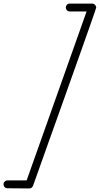

<svg xmlns="http://www.w3.org/2000/svg" viewBox="-42 -929 553 1063"><path d="M-22.5 91.3Q-22.5 82.5 -16.1 76.2Q-9.8 69.8 -1 69.8H105.5L437.5 -865.7H343.8Q334.5 -865.7 328.4 -872.3Q322.3 -878.9 322.3 -887.7Q322.3 -896.5 328.6 -902.8Q335 -909.2 343.8 -909.2H472.2V-908.7Q479.5 -907.7 485.1 -901.1Q490.7 -894.5 490.7 -887.2Q490.7 -885.7 481.7 -859.4Q472.7 -833 456.8 -788.1Q440.9 -743.2 419.9 -683.6Q398.9 -624 374.8 -556.6Q350.6 -489.3 325.2 -417.2Q299.8 -345.2 274.9 -275.9Q250 -206.5 227.3 -143.1Q204.6 -79.6 186.8 -29.1Q168.9 21.5 156.7 55.4Q144.5 89.4 140.6 100.1Q138.2 106.4 132.6 110.4Q127 114.3 120.1 114.3L-1 113.3Q-10.3 113.3 -16.4 106.9Q-22.5 100.6 -22.5 91.3Z"/></svg>

Font: Helvetia Verbundene
Style: Regular
Weight: 400
Designer: Peter Wiegel, original typeface by Carl Albert Fahrenwaldt 1901
Foundry: Peter Wiegel
Version: Version 2.000